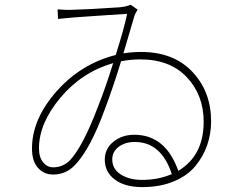

<svg xmlns="http://www.w3.org/2000/svg" viewBox="-20 -762 1040 806"><path d="M576.2 -6.8Q644.5 -6.8 701.2 -31.2Q657.2 -166 545.9 -166Q504.9 -166 478 -145.5Q451.2 -125 451.2 -92.8Q451.2 -52.7 486.8 -29.8Q522.5 -6.8 576.2 -6.8ZM392.6 -317.4Q422.9 -393.6 455.1 -497.1Q323.2 -459 233.4 -351.6Q143.6 -244.1 143.6 -139.6Q143.6 -101.6 161.1 -80.6Q178.7 -59.6 203.1 -59.6Q243.2 -59.6 272.5 -87.9Q327.1 -144.5 392.6 -317.4ZM528.3 -742.2 557.6 -721.7Q546.9 -704.1 543.9 -694.3Q540 -680.7 524.4 -627.4Q508.8 -574.2 498 -538.1Q535.2 -543.9 572.3 -543.9Q709 -543.9 787.6 -460.4Q866.2 -377 866.2 -252.9Q866.2 -200.2 849.6 -152.3Q833 -104.5 799.8 -64.5Q766.6 -24.4 709.5 -0.5Q652.3 23.4 577.1 23.4Q503.9 23.4 461.9 -8.3Q419.9 -40 419.9 -91.8Q419.9 -137.7 456.1 -167Q492.2 -196.3 543.9 -196.3Q674.8 -196.3 728.5 -44.9Q835 -108.4 835 -251Q835 -362.3 764.6 -437.5Q694.3 -512.7 568.4 -512.7Q530.3 -512.7 488.3 -504.9Q454.1 -393.6 420.9 -305.7Q360.4 -138.7 295.9 -70.3Q257.8 -29.3 203.1 -29.3Q165 -29.3 139.6 -57.1Q114.3 -85 114.3 -138.7Q114.3 -261.7 216.8 -377.9Q319.3 -494.1 465.8 -531.2Q502 -645.5 513.7 -704.1Q505.9 -703.1 390.1 -695.8Q274.4 -688.5 223.6 -682.6L221.7 -722.7Q259.8 -719.7 279.3 -720.7Q355.5 -722.7 482.4 -731.4Q512.7 -734.4 528.3 -742.2Z"/></svg>

Font: Gen Shin Gothic ExtraLight
Style: Regular
Weight: 100
Designer: [Source Han Sans]
Ryoko NISHIZUKA  (kana & ideographs); Paul D. Hunt (Latin, Greek & Cyrillic); Wenlong ZHANG  (bopomofo
Version: Version 1.002.20150607